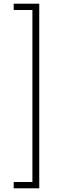

<svg xmlns="http://www.w3.org/2000/svg" viewBox="-20 -852 325 1037"><path d="M54 131V165H192V-832H54V-798H155V131Z"/></svg>

Font: Noto Sans Gurmukhi UI ExtraCondensed ExtraLight
Style: Regular
Weight: 200
Width: 2
Designer: Jelle Bosma - Monotype Design Team
Foundry: Monotype Imaging Inc.
Version: Version 2.004